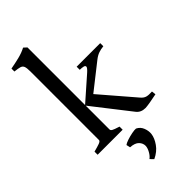

<svg xmlns="http://www.w3.org/2000/svg" viewBox="-311 -817 1131 1131"><g transform="rotate(-45 254.5 -251.5)"><path d="M492.2 -428.2Q470.7 -426.3 451.4 -419.7Q432.1 -413.1 411.6 -397L214.8 -242.2L168.5 -256.8L314.5 -385.3Q335.9 -404.3 336.7 -413.3Q337.4 -422.4 325.2 -425.3Q313 -428.2 295.9 -428.2V-454.1H492.2ZM16.6 0V-25.9Q48.8 -34.2 66.2 -40.5Q83.5 -46.9 83.5 -55.7V-627.9Q83.5 -656.7 78.4 -669.4Q73.2 -682.1 58.8 -686.3Q44.4 -690.4 16.6 -693.4V-717.8Q54.7 -724.6 89.8 -733.4Q125 -742.2 152.3 -756.8L171.4 -739.3V-55.7Q171.4 -48.3 180.2 -42.7Q189 -37.1 225.1 -25.9V0ZM509.3 -11.2Q480.5 -4.9 450.7 0Q420.9 4.9 410.6 4.9Q373.5 4.9 353.5 -21L169.4 -256.8L231.4 -293.9L432.1 -60.5Q445.8 -44.4 461.7 -39.8Q477.5 -35.2 506.3 -37.1ZM327.1 138.2Q323.2 168.5 300 201.4Q276.9 234.4 234.4 254.4L214.4 233.9Q229.5 223.1 241.2 202.1Q252.9 181.2 253.9 163.6Q254.4 141.6 237.8 124Q221.2 106.4 182.6 104L177.2 79.6Q185.1 72.8 207 65.4Q229 58.1 252 53.7Q274.9 49.3 285.6 50.8Q310.1 62.5 320.1 88.4Q330.1 114.3 327.1 138.2Z"/></g></svg>

Font: Gentium Book Plus
Style: Regular
Weight: 400
Designer: Victor Gaultney, Annie Olsen, Iska Routamaa, Becca Hirsbrunner
Foundry: SIL International
Version: Version 6.101